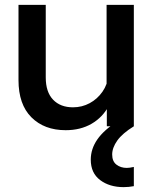

<svg xmlns="http://www.w3.org/2000/svg" viewBox="-20 -519 633 789"><path d="M530 0H419V-96L418 -124V-499H530ZM426 -211 449 -192Q452 -131 427 -84Q402 -37 356.5 -10.5Q311 16 250 16Q162 16 109 -37Q56 -90 56 -190V-499H168V-201Q168 -141 198 -109.5Q228 -78 280 -78Q317 -78 348.5 -95Q380 -112 401 -142Q422 -172 426 -211ZM530 167V246Q519 248 509 249Q499 250 488 250Q430 250 391.5 221Q353 192 353 137Q353 93 380 54Q407 15 465 -22L530 0Q483 29 462 58.5Q441 88 441 116Q441 144 458.5 157.5Q476 171 501 171Q506 171 514 170Q522 169 530 167Z"/></svg>

Font: Wix Madefor Display SemiBold
Style: Regular
Weight: 600
Designer: Dalton Maag Ltd
Foundry: Dalton Maag Ltd
Version: Version 3.100